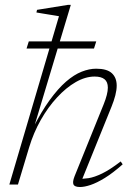

<svg xmlns="http://www.w3.org/2000/svg" viewBox="-20 -740 542 770"><path d="M97 -149.5 52 0H17.5L216.5 -675Q210 -676.5 199 -678Q188 -679.5 175.2 -681.8Q162.5 -684 149.5 -686Q136.5 -688 126 -690L128.5 -700.5L252.5 -720.5H264L115 -225H111.5Q146 -293 179.5 -339Q213 -385 245 -412.8Q277 -440.5 307.5 -452.5Q338 -464.5 365.5 -464.5Q409 -464.5 428.5 -446.5Q448 -428.5 448 -396.5Q448 -379 442.5 -357.5Q437 -336 427 -311.5L305 -10L294 -23.5Q312 -22 335 -25.5Q358 -29 389.5 -44.2Q421 -59.5 464 -92.5L472 -81Q432.5 -46 400.2 -26.2Q368 -6.5 343.2 1.8Q318.5 10 301 10Q279.5 10 274.8 0Q270 -10 279 -33L395.5 -321Q404 -342 408.2 -358.8Q412.5 -375.5 412.5 -388.5Q412.5 -411.5 399.2 -422.2Q386 -433 359.5 -433Q322.5 -433 283.8 -410.8Q245 -388.5 208.8 -349.2Q172.5 -310 143.5 -258.8Q114.5 -207.5 97 -149.5ZM86.5 -545.5 95.5 -574H366L357 -545.5Z"/></svg>

Font: Newsreader ExtraLight
Style: Italic
Weight: 250
Italic angle: -17°
Designer: Hugues Gentile
Foundry: Production Type
Version: Version 1.003